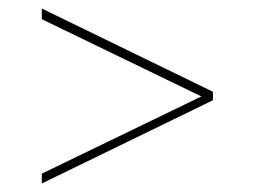

<svg xmlns="http://www.w3.org/2000/svg" viewBox="-20 -490 610 450"><path d="M78 -60V-83L452 -264L78 -445V-470L479 -275V-255Z"/></svg>

Font: Nacelle Thin
Style: Regular
Weight: 100
Designer: Sora Sagano
Foundry: Sora Sagano
Version: Version 1.000;FEAKit 1.0